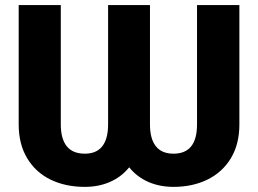

<svg xmlns="http://www.w3.org/2000/svg" viewBox="-20 -727 1018 757"><path d="M53.7 -707H219.7V-236.3Q219.7 -179.7 243.2 -150.4Q266.6 -121.1 314.5 -121.1Q360.4 -121.1 383.3 -150.4Q406.2 -179.7 406.2 -236.3V-707H571.3V-236.3Q571.3 -179.7 594.5 -150.4Q617.7 -121.1 664.1 -121.1Q756.8 -121.1 756.8 -236.3V-707H923.8V-236.3Q923.8 -158.7 890.4 -103.3Q856.9 -47.9 798.1 -19Q739.3 9.8 664.1 9.8Q609.4 9.8 564.7 -9.8Q520 -29.3 489.3 -67.4Q458.5 -29.3 413.8 -9.8Q369.1 9.8 314.5 9.8Q238.3 9.8 179.4 -18.8Q120.6 -47.4 87.2 -103Q53.7 -158.7 53.7 -236.3Z"/></svg>

Font: Pretendard GOV ExtraBold
Style: Regular
Weight: 800
Designer: Base glyphs from Inter by Rasmus Andersson; Hangeul glyphs from Noto Sans CJK(Source Han Sans) by Jang Soo-young and Kan
Foundry: Kil Hyung-jin
Version: Version 1.309